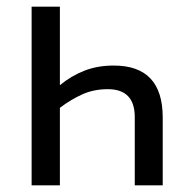

<svg xmlns="http://www.w3.org/2000/svg" viewBox="-20 -557 563 577"><path d="M75 -537V0H160V-233Q193 -258 227.5 -273.5Q262 -289 304 -289Q385 -289 385 -205V0H469V-204Q469 -360 322 -360Q273 -360 233.5 -344.5Q194 -329 160 -301V-537Z"/></svg>

Font: Noto Sans UI SemiCondensed
Style: Regular
Weight: 400
Width: 4
Designer: Monotype Design Team
Foundry: Monotype Imaging Inc.
Version: 1.001